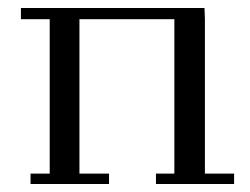

<svg xmlns="http://www.w3.org/2000/svg" viewBox="-20 -459 624 479"><path d="M32.2 -411.1V-439H490.2L491.2 -411.1V-25.9H564V0H369.1V-25.9H415V-411.1H178.2V-25.9H252V0H56.2V-25.9H104V-411.1Z"/></svg>

Font: Dehuti
Style: Book
Weight: 400
Version: Version 1.2